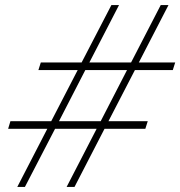

<svg xmlns="http://www.w3.org/2000/svg" viewBox="-20 -735 709 755"><path d="M551.5 -228.5H391L273 0H242L360 -228.5H196.5L78 0H48L166 -228.5H12L21 -258.5H181.5L285.5 -459.5H131L140.5 -489.5H301L418 -715H448L331.5 -489.5H495.5L612 -715H642.5L526 -489.5H669L659.5 -459.5H510.5L406.5 -258.5H561ZM212 -258.5H376L479.5 -459.5H315.5Z"/></svg>

Font: Newsreader Display Medium
Style: Italic
Weight: 500
Italic angle: -17°
Designer: Hugues Gentile
Foundry: Production Type
Version: Version 1.001